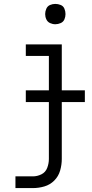

<svg xmlns="http://www.w3.org/2000/svg" viewBox="-20 -757 472 982"><path d="M59 205H148Q178 205 207 196.5Q236 188 257.5 166.5Q279 145 287.5 115.5Q296 86 296 56V-530H112V-471H230V56Q230 79 221.5 101.5Q213 124 192 134.5Q171 145 148 145H59ZM263 -633Q277 -633 290.5 -639Q304 -645 309.5 -658Q315 -671 315 -685Q315 -699 309.5 -712.5Q304 -726 290.5 -731.5Q277 -737 263 -737Q249 -737 236 -731.5Q223 -726 217 -712.5Q211 -699 211 -685Q211 -671 217 -658Q223 -645 236 -639Q249 -633 263 -633ZM112 -235H414V-295H112Z"/></svg>

Font: Iosevka Sparkle Light
Style: Regular
Weight: 300
Designer: Belleve Invis
Foundry: Belleve Invis
Version: Version 4.5.0; ttfautohint (v1.8.3)